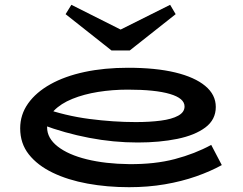

<svg xmlns="http://www.w3.org/2000/svg" viewBox="-20 -765 1010 799"><path d="M517 14Q426 14 344 -1Q262 -16 199 -46.5Q136 -77 100 -122.5Q64 -168 64 -231Q64 -288 97 -334.5Q130 -381 190 -414.5Q250 -448 332 -465.5Q414 -483 513 -483Q628 -483 709 -463.5Q790 -444 834 -407.5Q878 -371 878 -320Q878 -267 834.5 -234.5Q791 -202 717.5 -187Q644 -172 553 -172Q452 -172 350.5 -191.5Q249 -211 156 -246L155 -317Q252 -283 352 -270Q452 -257 545 -257Q603 -257 649 -263Q695 -269 721.5 -283.5Q748 -298 748 -322Q748 -356 687 -374Q626 -392 512 -392Q448 -392 388.5 -382.5Q329 -373 281 -353.5Q233 -334 204.5 -304.5Q176 -275 176 -235Q176 -190 220 -155.5Q264 -121 341.5 -102Q419 -83 517 -82Q624 -81 707.5 -103Q791 -125 859 -162L903 -78Q856 -52 796 -31Q736 -10 666 2Q596 14 517 14ZM688 -745 711 -706 520 -555H444L253 -706L277 -745L482 -642Z"/></svg>

Font: BioRhyme Expanded SemiBold
Style: Regular
Weight: 600
Width: 7
Designer: Aoife Mooney
Foundry: Aoife Mooney Type
Version: Version 1.600;gftools[0.9.33]